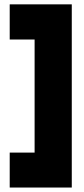

<svg xmlns="http://www.w3.org/2000/svg" viewBox="-20 -710 378 860"><path d="M135 -26.5V-533H23.5V-690.5H301.5V130H23.5V-26.5Z"/></svg>

Font: Overused Grotesk ExtraBold
Style: Regular
Weight: 800
Version: Version 0.004